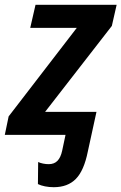

<svg xmlns="http://www.w3.org/2000/svg" viewBox="-39 -562 506 800"><path d="M185 218Q166 218 148.5 214.5Q131 211 119 205L120 113Q128 117 140 119.5Q152 122 164 122Q187 122 200.5 108Q214 94 220 66L234 0H-19L-3 -77L281 -446H87L109 -542H447L427 -454L149 -96H363L327 69Q311 149 277 183.5Q243 218 185 218Z"/></svg>

Font: Noto Sans Display SemiBold
Style: Italic
Weight: 600
Italic angle: -12°
Designer: Monotype Design Team
Foundry: Monotype Imaging Inc.
Version: Version 2.003